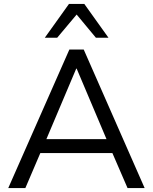

<svg xmlns="http://www.w3.org/2000/svg" viewBox="-20 -957 778 977"><path d="M22 0 333 -705H406L716 0H629L542 -201L583 -178H154L195 -201L109 0ZM368 -608 208 -230 184 -249H554L530 -230L370 -608ZM208 -765 331 -937H409L532 -765H468L370 -883L271 -765Z"/></svg>

Font: Nunito Sans 11pt
Style: Regular
Weight: 400
Version: Version 3.101;gftools[0.9.27]